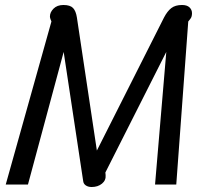

<svg xmlns="http://www.w3.org/2000/svg" viewBox="-20 -738 813 769"><path d="M313 -14 235 -530 92 1H3L186 -652L182 -662Q180 -668 180 -672Q180 -689 194.5 -703.5Q209 -718 234 -718Q261 -718 272.5 -706Q284 -694 288 -668L368 -135L637 -668Q650 -693 666 -705.5Q682 -718 709 -718Q729 -718 739 -708.5Q749 -699 749 -685Q749 -670 742 -662L734 -652L686 1H601L646 -530L402 -47L403 -37Q405 -16 388.5 -2.5Q372 11 347 11Q333 11 323.5 4.5Q314 -2 313 -14Z"/></svg>

Font: Niramit
Style: Italic
Weight: 400
Italic angle: -10°
Version: Version 1.000; ttfautohint (v1.6)